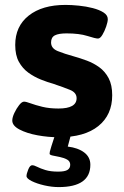

<svg xmlns="http://www.w3.org/2000/svg" viewBox="-20 -551 505 782"><path d="M219 8Q176 8 132.5 0Q89 -8 59.5 -23.5Q30 -39 30 -60Q30 -73 38.5 -91Q47 -109 58 -123Q69 -137 78 -137Q86 -137 105 -130Q124 -123 152.5 -116Q181 -109 218 -109Q292 -109 292 -151Q292 -174 265 -185Q238 -196 199 -209Q174 -216 146.5 -227Q119 -238 95.5 -255Q72 -272 57 -299Q42 -326 42 -368Q42 -444 97 -487.5Q152 -531 247 -531Q271 -531 301 -528Q331 -525 358 -518Q385 -511 402 -500Q419 -489 419 -473Q419 -462 412.5 -443Q406 -424 397 -409Q388 -394 379 -394Q369 -394 336 -404.5Q303 -415 251 -415Q219 -415 203.5 -407Q188 -399 188 -378Q188 -354 215 -343Q242 -332 282 -321Q307 -314 334 -304Q361 -294 384.5 -277Q408 -260 422.5 -232.5Q437 -205 437 -163Q437 -83 380.5 -37.5Q324 8 219 8ZM219 211Q191 211 160.5 204Q130 197 109 186.5Q88 176 88 166Q88 157 95 139.5Q102 122 111 122Q119 122 131.5 128.5Q144 135 165 141.5Q186 148 217 148Q244 148 255 141Q266 134 266 120Q266 106 253.5 99Q241 92 224 88.5Q207 85 194.5 82.5Q182 80 182 75Q182 72 183 66.5Q184 61 189.5 44Q195 27 207 -10H271L256 46Q298 51 323 70Q348 89 348 120Q348 211 219 211Z"/></svg>

Font: Asap Semi Expanded
Style: Bold
Weight: 700
Width: 6
Designer: Pablo Cosgaya
Foundry: Omnibus-Type
Version: Version 3.001; ttfautohint (v1.8.4.7-5d5b)